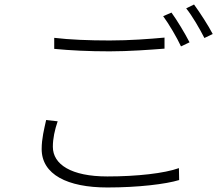

<svg xmlns="http://www.w3.org/2000/svg" viewBox="-20 -813 996 853"><path d="M741.8 -757.1 704.9 -741.1C730.8 -706 766 -646 784.1 -606.9L822.1 -625C801.1 -665.8 766 -724.1 741.8 -757.1ZM842 -793 807.2 -775.9C835.2 -740.8 866.1 -687.1 888.1 -644.2L925.1 -661.9C905.9 -698.9 867.9 -757.8 842 -793ZM220.9 -595.9C294 -588.8 375 -584.9 467 -584.9C552.9 -584.9 648.1 -592 710.9 -596.9V-646C644.9 -639.9 556.8 -633.2 467 -633.2C376.1 -633.2 288.7 -636.7 220.9 -644.9ZM185 -279.8C176.1 -239.7 165.1 -197.1 165.1 -150.9C165.1 -38 279.1 19.9 457 19.9C594.1 19.9 717 5 775.9 -13.1L774.9 -66.1C710.9 -43 589.1 -29.1 457 -29.1C296.2 -29.1 214.8 -82.7 214.8 -160.9C214.8 -197.8 223 -235.1 236.2 -274.1Z"/></svg>

Font: Karasuma Gothic
Style: Light
Weight: 300
Designer: Rasmus Andersson / Ryoko Nishizuka
Foundry: rsms
Version: Version 1.00